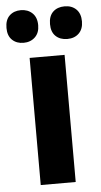

<svg xmlns="http://www.w3.org/2000/svg" viewBox="-81 -791 434 826"><g transform="rotate(-5 136.0 -378.5)"><path d="M212 0H61V-549H212ZM-27 -686Q-27 -721 -8 -739Q11 -757 41 -757Q71 -757 90.5 -738.5Q110 -720 110 -686Q110 -653 90.5 -634.5Q71 -616 41 -616Q11 -616 -8 -634Q-27 -652 -27 -686ZM161 -686Q161 -721 180 -739Q199 -757 230 -757Q261 -757 280 -738.5Q299 -720 299 -686Q299 -653 280 -634.5Q261 -616 230 -616Q199 -616 180 -634Q161 -652 161 -686Z"/></g></svg>

Font: Noto Sans Kannada Condensed ExtraBold
Style: Regular
Weight: 800
Width: 3
Designer: Jelle Bosma - Monotype Design Team
Foundry: Monotype Imaging Inc.
Version: Version 2.005; ttfautohint (v1.8.4.7-5d5b)